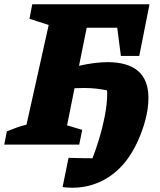

<svg xmlns="http://www.w3.org/2000/svg" viewBox="-56 -677 749 899"><path d="M-36 0 -24 -62Q-1 -71 21.5 -79.5Q44 -88 68 -93L172 -560L82 -589L95 -657H644L596 -415H510L493 -547H350L314 -369Q389 -386 448 -386Q542 -386 590.5 -344.5Q639 -303 639 -218Q639 -170 625 -116.5Q611 -63 587.5 -12.5Q564 38 534 77Q486 138 421.5 170Q357 202 283 202Q260 202 237 199L265 62Q321 64 377 64Q391 29 407 -23Q423 -75 434.5 -133Q446 -191 446 -242Q446 -248 445 -254Q421 -259 394.5 -262Q368 -265 337 -265Q315 -265 293 -264L258 -90L329 -69L315 0Z"/></svg>

Font: Piazzolla SC ExtraBold
Style: Italic
Weight: 800
Italic angle: -11.3°
Designer: Juan Pablo del Peral
Foundry: Huerta Tipografica
Version: Version 1.330